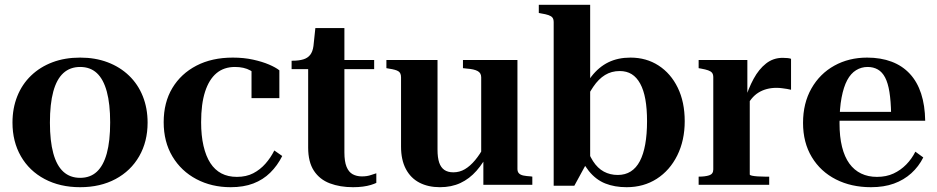

<svg xmlns="http://www.w3.org/2000/svg" viewBox="-20 -770 3904 800"><path d="M595 -259Q595 -180 560 -119Q525 -58 461.5 -24Q398 10 314 10Q230 10 166 -24Q102 -58 67 -119Q32 -180 32 -259Q32 -319 52 -369Q72 -419 109.5 -455Q147 -491 198.5 -510.5Q250 -530 314 -530Q377 -530 428.5 -510.5Q480 -491 517.5 -455Q555 -419 575 -369Q595 -319 595 -259ZM188 -259Q188 -183 202 -131.5Q216 -80 244 -54.5Q272 -29 314 -29Q356 -29 383.5 -54.5Q411 -80 425 -131Q439 -182 439 -260Q439 -337 425 -388.5Q411 -440 383.5 -465.5Q356 -491 314 -491Q272 -491 244 -465.5Q216 -440 202 -388.5Q188 -337 188 -259Z M967 -33Q1006 -33 1035 -48Q1064 -63 1086 -88Q1108 -113 1123 -143L1156 -120Q1136 -80 1106 -50.5Q1076 -21 1035.5 -5.5Q995 10 941 10Q862 10 798.5 -23.5Q735 -57 698.5 -118Q662 -179 662 -261Q662 -343 698 -403Q734 -463 798.5 -496.5Q863 -530 950 -530Q996 -530 1034.5 -521.5Q1073 -513 1101 -501Q1129 -489 1144 -477V-361H1028V-489Q1035 -488 1042 -483.5Q1049 -479 1054 -472Q1059 -465 1061.5 -457.5Q1064 -450 1062 -442Q1049 -462 1023 -476.5Q997 -491 959 -491Q913 -491 882 -465Q851 -439 834.5 -388Q818 -337 818 -261Q818 -205 828 -162Q838 -119 856.5 -90.5Q875 -62 902.5 -47.5Q930 -33 967 -33Z M1195 -482V-517H1198Q1225 -517 1243.5 -522.5Q1262 -528 1272.5 -541.5Q1283 -555 1286 -578L1318 -520H1539V-482ZM1415 -135Q1415 -97 1424 -75Q1433 -53 1449.5 -44Q1466 -35 1488 -35Q1510 -35 1526.5 -41Q1543 -47 1548 -48V-8Q1540 -4 1525.5 0.5Q1511 5 1492 7.5Q1473 10 1451 10Q1397 10 1354.5 -6Q1312 -22 1288 -58.5Q1264 -95 1264 -155V-514L1280 -521L1294 -653H1415Z M1803 -520V-147Q1803 -113 1810 -92.5Q1817 -72 1831.5 -62Q1846 -52 1869 -52Q1895 -52 1917 -65Q1939 -78 1959.5 -102.5Q1980 -127 1998 -161L2018 -139Q1995 -92 1965.5 -58.5Q1936 -25 1898.5 -7.5Q1861 10 1813 10Q1764 10 1727.5 -9Q1691 -28 1671 -66Q1651 -104 1651 -159V-448Q1651 -466 1640 -473Q1629 -480 1601 -484L1590 -486V-520ZM2136 -520V-66Q2136 -54 2142.5 -47.5Q2149 -41 2161.5 -38.5Q2174 -36 2192 -35L2198 -34V0H1994V-109L1985 -111V-448Q1985 -466 1970 -474Q1955 -482 1927 -484L1909 -486V-520Z M2591 10Q2541 10 2502 -5.5Q2463 -21 2433.5 -57.5Q2404 -94 2379 -158L2417 -175Q2432 -128 2451 -98.5Q2470 -69 2496 -55Q2522 -41 2554 -41Q2585 -41 2608 -55.5Q2631 -70 2646 -98.5Q2661 -127 2668.5 -169Q2676 -211 2676 -265Q2676 -317 2669 -356Q2662 -395 2647.5 -421.5Q2633 -448 2612 -461Q2591 -474 2562 -474Q2528 -474 2501 -457.5Q2474 -441 2452 -408.5Q2430 -376 2410 -331L2385 -350Q2413 -411 2444 -451Q2475 -491 2515 -510.5Q2555 -530 2607 -530Q2673 -530 2724 -497Q2775 -464 2804 -404.5Q2833 -345 2833 -265Q2833 -185 2802 -122.5Q2771 -60 2716.5 -25Q2662 10 2591 10ZM2287 -677Q2287 -690 2282 -696.5Q2277 -703 2265.5 -707Q2254 -711 2235 -714L2225 -716V-750H2439V-93L2427 -95L2373 4H2287Z M3276 -525V-396Q3269 -398 3259 -399.5Q3249 -401 3238 -402.5Q3227 -404 3215 -404Q3194 -404 3175 -399Q3156 -394 3140 -384Q3124 -374 3111 -358Q3098 -342 3088 -320L3082 -348Q3098 -401 3120 -441.5Q3142 -482 3172 -505.5Q3202 -529 3241 -529Q3253 -529 3262 -528Q3271 -527 3276 -525ZM2891 0V-34H2892Q2918 -34 2935 -39.5Q2952 -45 2952 -64V-448Q2952 -460 2947 -466.5Q2942 -473 2930.5 -477Q2919 -481 2902 -484L2891 -486V-520H3094V-363L3104 -369V-43Q3104 -40 3113 -38Q3122 -36 3137 -35Q3152 -34 3167 -34H3185V0Z M3478 -257Q3478 -200 3488.5 -158Q3499 -116 3519 -88.5Q3539 -61 3568 -47Q3597 -33 3634 -33Q3673 -33 3703 -47Q3733 -61 3756 -84.5Q3779 -108 3794 -138L3827 -114Q3808 -76 3777 -48Q3746 -20 3704.5 -5Q3663 10 3609 10Q3527 10 3463 -22.5Q3399 -55 3362.5 -115.5Q3326 -176 3326 -258Q3326 -340 3361 -401.5Q3396 -463 3456.5 -496.5Q3517 -530 3593 -530Q3650 -530 3695 -513Q3740 -496 3771 -462.5Q3802 -429 3818 -380Q3834 -331 3835 -267H3411L3410 -304H3717L3693 -295Q3692 -349 3686 -386.5Q3680 -424 3668 -447Q3656 -470 3637.5 -480.5Q3619 -491 3595 -491Q3569 -491 3547 -477.5Q3525 -464 3510 -436Q3495 -408 3486.5 -363Q3478 -318 3478 -257Z"/></svg>

Font: Roboto Serif 144pt SemiBold
Style: Regular
Weight: 600
Version: Version 1.008